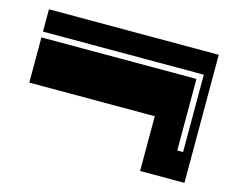

<svg xmlns="http://www.w3.org/2000/svg" viewBox="-71 -541 776 640"><g transform="rotate(15 317.0 -221.0)"><path d="M611 -442V0H458V-189H25V-345H560V-98H580V-365H25V-442Z"/></g></svg>

Font: J.M. Nexus Grotesque
Style: Regular
Weight: 900
Designer: deFharo
Foundry: deFharo
Version: Version 3.003